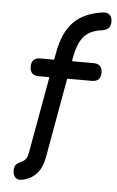

<svg xmlns="http://www.w3.org/2000/svg" viewBox="-52 -737 474 775"><g transform="rotate(5 185.5 -350.0)"><path d="M155 -97Q140 -15 68 0Q50 4 40 -6Q30 -16 30 -34Q30 -50 37 -58Q44 -66 62 -74Q81 -83 85 -110L141 -422H98Q62 -422 62 -458Q62 -494 98 -494H154L159 -522Q174 -606 216 -648.5Q258 -691 334 -701Q352 -703 361.5 -693.5Q371 -684 371 -666Q371 -634 336 -629Q288 -623 264 -596Q240 -569 229 -510L226 -494H313Q349 -494 349 -458Q349 -422 313 -422H213Z"/></g></svg>

Font: Jura SemiBold
Style: Regular
Weight: 600
Designer: Daniel Johnson, Alexei Vanyashin
Foundry: Daniel Johnson
Version: Version 5.103